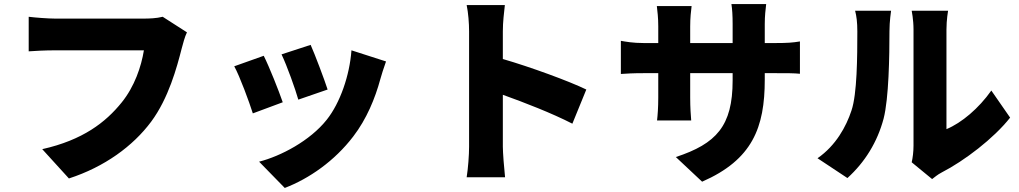

<svg xmlns="http://www.w3.org/2000/svg" viewBox="-20 -826 5040 950"><path d="M785 -743C754 -735 715 -734 693 -734H252C219 -734 153 -739 122 -743V-572C148 -574 203 -577 252 -577H692C679 -497 646 -398 582 -319C503 -221 390 -133 189 -88L321 57C497 0 638 -103 728 -224C814 -340 855 -492 879 -586C885 -608 894 -644 905 -666Z M1517 -604 1373 -557C1400 -501 1442 -383 1456 -333L1601 -383C1586 -430 1537 -560 1517 -604ZM1719 -577C1710 -453 1663 -317 1597 -234C1514 -129 1368 -53 1262 -26L1389 104C1509 58 1635 -29 1728 -151C1794 -237 1836 -339 1862 -435C1869 -459 1876 -483 1890 -522ZM1285 -550 1139 -498C1166 -450 1214 -319 1231 -265L1379 -320C1359 -378 1313 -494 1285 -550Z M2881 -383C2797 -424 2603 -495 2468 -534V-671C2468 -719 2474 -763 2478 -801H2289C2297 -763 2301 -711 2301 -671V-100C2301 -59 2296 8 2289 51H2479C2474 6 2468 -73 2468 -100V-357C2574 -319 2711 -266 2812 -214Z M3764 -613V-707C3764 -748 3768 -780 3771 -806H3599C3603 -781 3605 -748 3605 -707V-613H3395V-695C3395 -738 3399 -772 3402 -796H3230C3233 -772 3237 -737 3237 -696V-613H3165C3111 -613 3075 -620 3052 -624V-460C3081 -462 3111 -464 3165 -464H3237V-343C3237 -294 3234 -255 3231 -230H3400C3398 -255 3395 -294 3395 -343V-464H3605V-428C3605 -202 3524 -115 3324 -49L3454 73C3703 -36 3764 -195 3764 -432V-464H3818C3875 -464 3910 -464 3938 -461V-621C3903 -615 3875 -613 3817 -613Z M4173 55C4260 -24 4321 -123 4352 -239C4378 -340 4381 -549 4381 -672C4381 -720 4389 -773 4389 -773H4211C4218 -746 4222 -717 4222 -670C4222 -545 4221 -361 4193 -279C4167 -200 4116 -106 4025 -43ZM4592 60C4606 50 4617 39 4640 27C4751 -30 4897 -141 4978 -244L4885 -378C4823 -290 4738 -218 4663 -187V-679C4663 -728 4671 -773 4671 -773H4491C4491 -773 4500 -729 4500 -680V-106C4500 -75 4496 -44 4491 -23Z"/></svg>

Font: Noto Sans CJK KR Black
Style: Regular
Weight: 900
Designer: Ryoko NISHIZUKA (kana & ideographs); Paul D. Hunt (Latin, Greek & Cyrillic); Wenlong ZHANG (bopomofo); Sandoll Communica
Foundry: Adobe Systems Incorporated
Version: Version 1.004;PS 1.004;hotconv 1.0.82;makeotf.lib2.5.63406